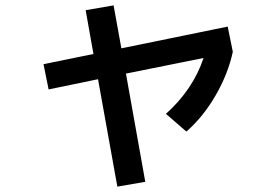

<svg xmlns="http://www.w3.org/2000/svg" viewBox="-20 -640 1040 715"><path d="M299 -602 403 -620 432 -460 828 -541 847 -447Q829 -364 782.5 -284Q736 -204 674 -150L598 -216Q699 -307 738 -424L449 -366L521 37L417 55L345 -345L161 -307L142 -401L328 -439Z"/></svg>

Font: M PLUS 1p Medium
Style: Regular
Weight: 500
Version: Version 1.062